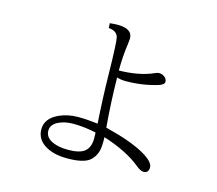

<svg xmlns="http://www.w3.org/2000/svg" viewBox="-111 -923 1222 1081"><g transform="rotate(15 500.0 -383.0)"><path d="M519 -536.1 546.9 -537.1Q647 -542.5 718.3 -574.2Q733.4 -581.1 741.2 -581.1Q761.7 -581.1 775.9 -568.8Q789.1 -557.6 789.1 -542Q789.1 -527.3 762.2 -517.1Q671.4 -488.3 570.3 -488.3Q543 -488.3 520 -496.1Q521.5 -354.5 534.2 -207Q682.1 -170.9 762.7 -125.5Q830.1 -87.4 830.1 -54.2Q830.1 -21 799.3 -21Q783.2 -21 753.9 -44.9Q677.2 -107.9 538.1 -152.8Q540 -100.1 533.2 -72.8Q523.9 -37.1 496.1 -12.7Q460 17.1 365.2 17.1Q284.2 17.1 233.9 -15.1Q183.1 -47.9 183.1 -104Q183.1 -168 256.8 -201.7Q307.6 -224.1 366.2 -224.1Q417.5 -224.1 481 -216.3Q471.2 -367.7 469.2 -505.4Q466.3 -687.5 459 -715.3Q448.7 -749.5 402.3 -752.4L400.9 -780.3Q429.7 -783.2 446.3 -783.2Q533.2 -783.2 533.2 -726.1Q533.2 -717.8 530.3 -695.3Q519 -621.6 519 -536.1ZM482.9 -165Q412.1 -180.2 350.1 -180.2Q298.8 -180.2 262.2 -161.6Q223.1 -141.6 223.1 -106.9Q223.1 -66.4 268.6 -46.4Q303.7 -30.8 357.9 -30.8Q423.3 -30.8 452.1 -52.7Q483.9 -76.7 483.9 -130.9Q483.9 -147.9 482.9 -165Z"/></g></svg>

Font: I.Ming
Style: Regular
Weight: 400
Designer: Ichiten Fonts Project
Version: Version 5.10 Mar 24, 2018